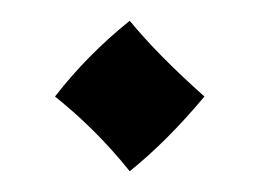

<svg xmlns="http://www.w3.org/2000/svg" viewBox="-20 -150 250 185"><path d="M33 -57Q64 -97 105 -130Q132 -97 177 -57Q141 -14 105 15Q73 -25 33 -57Z"/></svg>

Font: Mirza
Style: Regular
Weight: 400
Designer: Arabic design by Kourosh Beigpour, Latin design by Eduardo Tunni, engineering by Lasse Fister
Version: Version 1.0010g